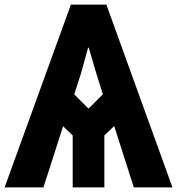

<svg xmlns="http://www.w3.org/2000/svg" viewBox="-25 -820 774 840"><path d="M299.8 -407.2 362.3 -344.7 424.8 -407.2 395.5 -502Q368.2 -592.8 363.3 -611.3H360.4Q357.4 -599.6 346.2 -560.1Q335 -520.5 330.1 -501ZM-4.9 0 285.2 -799.8H440.4L729.5 0H560.5L474.6 -268.6L431.6 -227.5V0H293V-227.5L251 -267.6L165 0Z"/></svg>

Font: Gothic A1 Black
Style: Regular
Weight: 900
Version: Version 2.50